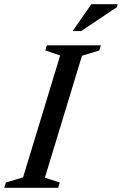

<svg xmlns="http://www.w3.org/2000/svg" viewBox="-41 -891 578 911"><path d="M244.5 -628 174 -651.5 181.5 -676H437.5L430 -651.5L348 -626.5L172 -48L242.5 -25L235 0H-21L-13 -25L68.5 -49.5ZM303.5 -743.5 392.5 -871H517L514.5 -857.5L344 -743.5Z"/></svg>

Font: Newsreader 16pt Medium
Style: Italic
Weight: 500
Italic angle: -17°
Designer: Hugues Gentile
Foundry: Production Type
Version: Version 1.003